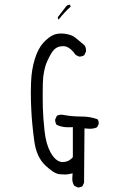

<svg xmlns="http://www.w3.org/2000/svg" viewBox="-20 -824 540 821"><path d="M231.9 -741.7Q254.9 -771 281.7 -795.4L281.2 -798.8Q280.8 -801.3 278.8 -803.7Q278.8 -803.7 277.6 -803.7Q276.4 -803.7 274.4 -803.2Q272.5 -802.7 270.5 -802.2Q266.6 -800.8 263.7 -797.9L227.1 -750.5L228.5 -741.7ZM311 -22.9Q312.5 -22.5 314.7 -22.5Q316.9 -22.5 320.3 -22.9Q326.7 -23.9 332.5 -27.8L339.4 -42.5L341.3 -274.9Q359.4 -273.4 363.5 -273.4Q367.7 -273.4 373.5 -273.9Q386.2 -274.9 395 -279.8L401.9 -293.5Q402.3 -294.9 402.3 -296.6Q402.3 -298.3 401.9 -300.3Q401.4 -305.7 399.7 -309.8Q397.9 -314 397 -314Q365.7 -325.7 328.1 -325.7Q285.2 -325.7 246.1 -333.5Q244.6 -333.5 242.7 -333.5Q231 -333.5 223.1 -328.6L216.3 -314Q215.8 -312.5 215.8 -311Q215.8 -309.6 216.1 -307.6Q216.3 -305.7 216.8 -303.5Q217.3 -301.3 217.8 -298.8Q219.2 -294.4 221.7 -290.5Q243.7 -279.8 270.5 -279.8Q273.9 -279.8 291.5 -280.3V-151.9Q287.1 -147.5 284.7 -145Q282.2 -142.6 277.3 -139.2Q264.6 -131.3 249.5 -131.3Q246.6 -131.3 243.7 -131.3Q217.3 -134.3 195.8 -172.9Q176.8 -208 170.7 -262.2Q164.6 -316.4 163.1 -364.7Q162.6 -389.2 162.6 -414.6Q162.6 -439.9 163.1 -467.3Q164.6 -523.4 181.6 -561.5Q198.7 -599.6 211.9 -612.3Q226.1 -626.5 249 -626.5Q251 -626.5 252.9 -626.5Q278.8 -625 303.2 -589.4L316.9 -582.5Q318.4 -582 321.8 -582Q325.2 -582 330.3 -583.5Q335.4 -585 340.3 -587.9L347.7 -603.5Q347.7 -606.4 347.7 -609.4Q347.7 -623.5 339.8 -631.8L337.4 -633.8Q318.8 -648.9 301.8 -663.1Q288.1 -674.8 260.3 -679.2Q250.5 -680.7 241.7 -680.7Q224.6 -680.7 210.4 -675.3Q188.5 -666.5 165.5 -641.4Q142.6 -616.2 128.7 -571Q114.7 -525.9 112.8 -472.2Q111.8 -450.2 111.8 -430.7Q111.8 -392.1 113.8 -355Q116.7 -293 126.5 -221.7Q135.3 -153.8 173.1 -117.4Q210.9 -81.1 234.9 -79.1Q248 -78.1 252.9 -78.1Q257.8 -78.1 262.9 -78.1Q268.1 -78.1 273.4 -79.1L290.5 -83Q289.1 -62.5 289.1 -59.6Q289.1 -42.5 297.4 -29.8Z"/></svg>

Font: NaikaiFont
Style: ExtraLight
Weight: 200
Version: Version 1.89